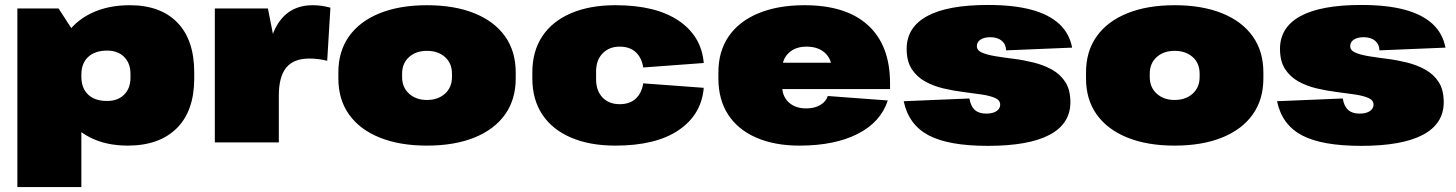

<svg xmlns="http://www.w3.org/2000/svg" viewBox="-20 -574 5869 774"><path d="M495 13Q407 13 342 -20.5Q277 -54 241 -114.5Q205 -175 204 -257V-284Q205 -366 242 -426.5Q279 -487 346.5 -520Q414 -553 503 -553Q627 -553 695 -483Q763 -413 763 -282V-258Q763 -127 692.5 -57Q622 13 495 13ZM50 -540H216L308 -398V180H50ZM412 -167Q455 -167 480.5 -192.5Q506 -218 506 -261V-276Q506 -319 480.5 -344.5Q455 -370 412 -370Q363 -370 335.5 -344.5Q308 -319 308 -273V-265Q308 -219 335 -193Q362 -167 412 -167Z M846 -540H1060L1104 -317V0H846ZM1052 -251Q1052 -401 1099.5 -477Q1147 -553 1241 -553Q1258 -553 1276 -550.5Q1294 -548 1312 -543L1299 -329Q1263 -338 1227 -338Q1164 -338 1134 -301.5Q1104 -265 1104 -188Z M1701 13Q1591 13 1510.5 -19.5Q1430 -52 1387 -112.5Q1344 -173 1344 -258V-282Q1344 -367 1387 -427.5Q1430 -488 1510.5 -520.5Q1591 -553 1701 -553Q1812 -553 1892.5 -520.5Q1973 -488 2016 -427.5Q2059 -367 2059 -282V-258Q2059 -173 2016 -112.5Q1973 -52 1892.5 -19.5Q1812 13 1701 13ZM1701 -171Q1746 -171 1774 -196.5Q1802 -222 1802 -263V-277Q1802 -319 1774 -344Q1746 -369 1701 -369Q1657 -369 1629 -344Q1601 -319 1601 -277V-263Q1601 -222 1629 -196.5Q1657 -171 1701 -171Z M2461 13Q2357 13 2281.5 -19.5Q2206 -52 2166 -112.5Q2126 -173 2126 -258V-282Q2126 -367 2166 -427.5Q2206 -488 2281.5 -520.5Q2357 -553 2461 -553Q2624 -553 2716 -490.5Q2808 -428 2817 -320L2573 -302Q2567 -341 2543 -363.5Q2519 -386 2478 -386Q2436 -386 2409.5 -359Q2383 -332 2383 -286V-254Q2383 -208 2409 -181Q2435 -154 2478 -154Q2519 -154 2543 -176.5Q2567 -199 2573 -238L2817 -220Q2808 -112 2716 -49.5Q2624 13 2461 13Z M3203 13Q3102 13 3028 -19.5Q2954 -52 2915 -112.5Q2876 -173 2876 -258V-282Q2876 -367 2917.5 -427.5Q2959 -488 3037.5 -520.5Q3116 -553 3223 -553Q3391 -553 3479.5 -472Q3568 -391 3568 -238V-215H3087V-321H3366L3333 -281V-294Q3333 -336 3305.5 -361Q3278 -386 3231 -386Q3187 -386 3160 -361Q3133 -336 3133 -294V-228Q3133 -186 3159.5 -161.5Q3186 -137 3230 -137Q3265 -137 3288 -151.5Q3311 -166 3317 -187L3559 -169Q3530 -81 3437 -34Q3344 13 3203 13Z M3962 14Q3804 14 3723.5 -28.5Q3643 -71 3623 -166L3888 -177Q3893 -146 3909.5 -131Q3926 -116 3956 -116Q3982 -116 3997 -126Q4012 -136 4012 -152Q4012 -170 3991.5 -179Q3971 -188 3938 -193Q3905 -198 3864.5 -203Q3824 -208 3783.5 -217.5Q3743 -227 3709.5 -245.5Q3676 -264 3655.5 -295.5Q3635 -327 3635 -377Q3635 -464 3717.5 -509Q3800 -554 3963 -554Q4066 -554 4137 -535Q4208 -516 4249.5 -478Q4291 -440 4302 -382L4036 -371Q4035 -396 4018 -410Q4001 -424 3972 -424Q3948 -424 3933 -414.5Q3918 -405 3918 -388Q3918 -371 3938.5 -362Q3959 -353 3992.5 -347.5Q4026 -342 4066 -337Q4106 -332 4146.5 -322Q4187 -312 4220.5 -293.5Q4254 -275 4274.5 -243.5Q4295 -212 4295 -162Q4295 -75 4211 -30.5Q4127 14 3962 14Z M4715 13Q4605 13 4524.5 -19.5Q4444 -52 4401 -112.5Q4358 -173 4358 -258V-282Q4358 -367 4401 -427.5Q4444 -488 4524.5 -520.5Q4605 -553 4715 -553Q4826 -553 4906.5 -520.5Q4987 -488 5030 -427.5Q5073 -367 5073 -282V-258Q5073 -173 5030 -112.5Q4987 -52 4906.5 -19.5Q4826 13 4715 13ZM4715 -171Q4760 -171 4788 -196.5Q4816 -222 4816 -263V-277Q4816 -319 4788 -344Q4760 -369 4715 -369Q4671 -369 4643 -344Q4615 -319 4615 -277V-263Q4615 -222 4643 -196.5Q4671 -171 4715 -171Z M5467 14Q5309 14 5228.5 -28.5Q5148 -71 5128 -166L5393 -177Q5398 -146 5414.5 -131Q5431 -116 5461 -116Q5487 -116 5502 -126Q5517 -136 5517 -152Q5517 -170 5496.5 -179Q5476 -188 5443 -193Q5410 -198 5369.5 -203Q5329 -208 5288.5 -217.5Q5248 -227 5214.5 -245.5Q5181 -264 5160.5 -295.5Q5140 -327 5140 -377Q5140 -464 5222.5 -509Q5305 -554 5468 -554Q5571 -554 5642 -535Q5713 -516 5754.5 -478Q5796 -440 5807 -382L5541 -371Q5540 -396 5523 -410Q5506 -424 5477 -424Q5453 -424 5438 -414.5Q5423 -405 5423 -388Q5423 -371 5443.5 -362Q5464 -353 5497.5 -347.5Q5531 -342 5571 -337Q5611 -332 5651.5 -322Q5692 -312 5725.5 -293.5Q5759 -275 5779.5 -243.5Q5800 -212 5800 -162Q5800 -75 5716 -30.5Q5632 14 5467 14Z"/></svg>

Font: Pathway Extreme 28pt Black
Style: Regular
Weight: 900
Designer: Eduardo Rodriguez Tunni
Foundry: Eduardo Rodriguez Tunni
Version: Version 1.001;gftools[0.9.26]